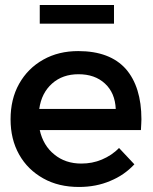

<svg xmlns="http://www.w3.org/2000/svg" viewBox="-20 -739 607 763"><path d="M480 -465C438 -512 375 -536 291 -536C239 -536 193 -525 152 -502C111 -479 79 -447 56 -406C33 -365 22 -318 22 -265C22 -212 33 -166 56 -125C79 -84 111 -53 152 -30C193 -7 240 4 294 4C339 4 381 -4 418 -20C455 -35 487 -57 514 -86L453 -151C434 -131 411 -116 385 -105C359 -94 332 -89 303 -89C261 -89 225 -101 196 -125C167 -148 147 -181 138 -222H540C541 -242 542 -256 542 -265C542 -351 521 -418 480 -465ZM440 -306H136C142 -349 159 -382 187 -407C215 -432 250 -444 292 -444C335 -444 370 -432 397 -407C424 -382 438 -349 440 -306ZM138 -719V-645H433V-719Z"/></svg>

Font: Argentum Sans
Style: Regular
Weight: 400
Designer: Julieta Ulanovsky
Foundry: Julieta Ulanovsky
Version: Version 5.001;March 29, 2019;FontCreator 11.5.0.2425 64-bit